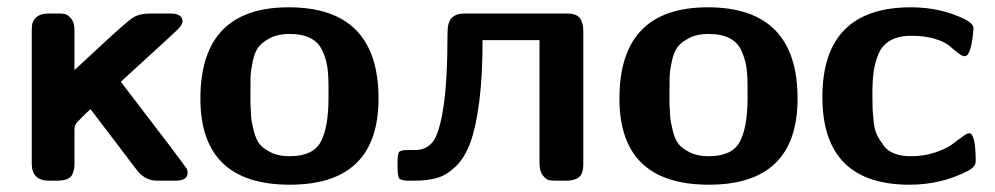

<svg xmlns="http://www.w3.org/2000/svg" viewBox="-20 -495 2726 526"><path d="M67 -414Q66 -458 115 -458H137Q150 -458 158 -456.5Q166 -455 175 -444Q184 -433 184 -413V-303Q210 -327 251 -365Q326 -435 344 -446.5Q362 -458 393 -458H446Q480 -458 480 -437V-436Q480 -428 469 -416.5Q458 -405 394 -347Q345 -302 311 -271Q486 -43 492 -32Q494 -27 494 -22Q494 0 461 0H411Q377 0 355 -29L228 -196Q222 -191 215 -184Q208 -177 205 -174Q202 -171 197.5 -166.5Q193 -162 191.5 -160.5Q190 -159 188 -155.5Q186 -152 185.5 -151Q185 -150 184.5 -146Q184 -142 184 -140Q184 -138 184 -133V-47Q184 -38 183 -32.5Q182 -27 178.5 -18Q175 -9 164 -4.5Q153 0 136 0H114Q67 0 67 -47V-413Z M529 -225Q529 -475 771 -475Q1017 -475 1017 -225Q1017 11 774 11Q529 11 529 -225ZM666 -214Q667 -188 668 -175Q669 -162 675 -137.5Q681 -113 691 -100.5Q701 -88 722 -77.5Q743 -67 773 -67Q838 -67 859 -107Q880 -147 880 -227V-254Q880 -288 877 -310Q874 -332 863.5 -355.5Q853 -379 830.5 -390.5Q808 -402 773 -402Q742 -402 720.5 -391Q699 -380 688.5 -366.5Q678 -353 672.5 -327Q667 -301 666.5 -286Q666 -271 666 -242Z M1069 -45Q1069 -72 1073 -78Q1077 -84 1096 -84H1117Q1147 -84 1165 -105.5Q1183 -127 1194.5 -199.5Q1206 -272 1206 -404Q1206 -435 1218 -446.5Q1230 -458 1253 -458H1532Q1560 -458 1569 -445Q1578 -432 1578 -410V-46Q1578 -19 1566 -9.5Q1554 0 1532 0H1504Q1492 0 1484 -1.5Q1476 -3 1467 -14.5Q1458 -26 1458 -48V-385H1302Q1302 -287 1293 -217Q1284 -147 1269 -105.5Q1254 -64 1229.5 -40Q1205 -16 1179 -8Q1153 0 1116 0H1102Q1078 0 1073.5 -6.5Q1069 -13 1069 -45Z M1677 -225Q1677 -475 1919 -475Q2165 -475 2165 -225Q2165 11 1922 11Q1677 11 1677 -225ZM1814 -214Q1815 -188 1816 -175Q1817 -162 1823 -137.5Q1829 -113 1839 -100.5Q1849 -88 1870 -77.5Q1891 -67 1921 -67Q1986 -67 2007 -107Q2028 -147 2028 -227V-254Q2028 -288 2025 -310Q2022 -332 2011.5 -355.5Q2001 -379 1978.5 -390.5Q1956 -402 1921 -402Q1890 -402 1868.5 -391Q1847 -380 1836.5 -366.5Q1826 -353 1820.5 -327Q1815 -301 1814.5 -286Q1814 -271 1814 -242Z M2233 -229Q2233 -475 2476 -475Q2557 -475 2624 -442Q2647 -430 2647 -417Q2641 -341 2623 -341Q2616 -341 2605 -349.5Q2594 -358 2581.5 -369Q2569 -380 2541.5 -388.5Q2514 -397 2477 -397Q2442 -397 2419 -384Q2396 -371 2386 -345.5Q2376 -320 2373 -296Q2370 -272 2370 -236Q2370 -212 2370.5 -198.5Q2371 -185 2373.5 -161.5Q2376 -138 2383 -124.5Q2390 -111 2401 -96Q2412 -81 2431 -74Q2450 -67 2475 -67Q2511 -67 2541 -77Q2571 -87 2587 -98.5Q2603 -110 2616 -120Q2629 -130 2635 -130Q2653 -130 2653 -53Q2653 -38 2632 -27Q2559 11 2472 11Q2233 11 2233 -229Z"/></svg>

Font: CMU Sans Serif
Style: Bold
Weight: 700
Version: Version 0.7.0